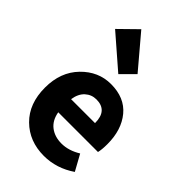

<svg xmlns="http://www.w3.org/2000/svg" viewBox="-249 -915 1015 1015"><g transform="rotate(45 259.0 -407.0)"><path d="M287 12Q178 12 107 -58Q36 -128 36 -248Q36 -364 106 -436Q176 -508 270 -508Q372 -508 426.5 -442Q481 -376 481 -270Q481 -229 475 -205H178Q187 -153 221.5 -126.5Q256 -100 307 -100Q360 -100 414 -133L463 -44Q381 12 287 12ZM177 -302H356Q356 -396 273 -396Q237 -396 210.5 -372Q184 -348 177 -302ZM260 -572 79 -729 178 -826 332 -644Z"/></g></svg>

Font: Toshiba Sans
Style: Bold
Weight: 700
Designer: Paul D. Hunt
Foundry: Toshiba Corporation
Version: Version 2.020;PS 2.0;hotconv 1.0.86;makeotf.lib2.5.63406